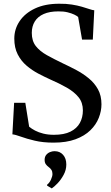

<svg xmlns="http://www.w3.org/2000/svg" viewBox="-20 -772 608 1054"><path d="M274 11Q215.5 11 170.5 0.2Q125.5 -10.5 94.8 -21.8Q64 -33 48 -34.5L57.5 -207.5H119L140 -76.5Q153 -65.5 172.5 -55.2Q192 -45 218 -38.5Q244 -32 276 -32Q332 -32 367 -49.5Q402 -67 418.5 -97.2Q435 -127.5 435 -166Q435 -209 411 -238.5Q387 -268 346.5 -291Q306 -314 255.5 -336Q224.5 -350 190.2 -368Q156 -386 126 -411.5Q96 -437 77.2 -473.5Q58.5 -510 58.5 -560Q58.5 -612.5 87.8 -656Q117 -699.5 172.2 -725.5Q227.5 -751.5 304.5 -751.5Q343 -752 374.2 -747Q405.5 -742 429.5 -735Q453.5 -728 470.5 -722.2Q487.5 -716.5 497.5 -715.5L489.5 -554.5H430.5L409 -678.5Q403 -684.5 388 -691.8Q373 -699 350.8 -704.5Q328.5 -710 300 -709.5Q252.5 -709.5 220 -695.2Q187.5 -681 171 -654.2Q154.5 -627.5 154.5 -591.5Q154.5 -547.5 176.5 -519.2Q198.5 -491 237.5 -469.2Q276.5 -447.5 326.5 -423.5Q362 -407 398.8 -387.5Q435.5 -368 467 -342.2Q498.5 -316.5 517.8 -281.8Q537 -247 537 -199.5Q537 -162.5 522.2 -125Q507.5 -87.5 476 -56.8Q444.5 -26 394.5 -7.5Q344.5 11 274 11ZM344 131Q344 161 329.2 188Q314.5 215 295.8 234.5Q277 254 264.5 262H263.5L238.5 247V242Q252 231.5 260 213.5Q268 195.5 268 183.5Q268 170 262.5 161Q257 152 246.5 144.5Q238 138.5 231.5 129.5Q225 120.5 225 105.5Q225 89 233.5 78.5Q242 68 254.5 63Q267 58 277.5 58H280.5Q308.5 58 326.2 77.8Q344 97.5 344 131Z"/></svg>

Font: Merriweather 72pt
Style: Regular
Weight: 400
Version: Version 2.100